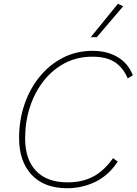

<svg xmlns="http://www.w3.org/2000/svg" viewBox="-20 -989 723 1016"><path d="M603 -134Q555 -61 485 -27Q415 7 335 7Q214 7 147.5 -64Q81 -135 81 -259Q81 -353 109.5 -436.5Q138 -520 190 -583.5Q242 -647 313 -683.5Q384 -720 470 -720Q547 -720 602.5 -687Q658 -654 683 -591L656 -574Q631 -632 587 -660.5Q543 -689 469 -689Q388 -689 322.5 -654.5Q257 -620 210 -559.5Q163 -499 138 -421.5Q113 -344 113 -257Q113 -145 171 -84.5Q229 -24 338 -24Q415 -24 473 -54.5Q531 -85 578 -152ZM460 -792 604 -969 632 -956 492 -792Z"/></svg>

Font: Livvic Thin
Style: Italic
Weight: 250
Italic angle: -10°
Designer: Jacques Le Bailly, Baron von Fonthausen
Version: Version 1.001; ttfautohint (v1.8.2)